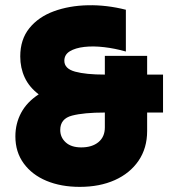

<svg xmlns="http://www.w3.org/2000/svg" viewBox="-20 -712 674 749"><path d="M554 -201Q554 -201 554 -201Q554 -201 554 -201Q554 -134 520.5 -85Q487 -36 428 -9.5Q369 17 291 17Q218 17 161.5 -6.5Q105 -30 72.5 -74.5Q40 -119 40 -180Q40 -230 62.5 -272Q85 -314 131 -344Q94 -372 76.5 -409.5Q59 -447 59 -492Q59 -558 94.5 -602Q130 -646 190 -668Q250 -690 323 -691.5Q396 -693 471 -674Q471 -634 471 -593Q471 -552 471 -511Q429 -523 386.5 -528Q344 -533 309 -529Q274 -525 252.5 -512Q231 -499 231 -475Q231 -444 273 -432.5Q315 -421 389 -421Q389 -439 389 -457.5Q389 -476 389 -494Q430 -494 472 -494Q514 -494 554 -494Q554 -476 554 -457.5Q554 -439 554 -421Q569 -421 585 -421Q601 -421 616 -421Q616 -384 616 -347Q616 -310 616 -273Q601 -273 585 -273Q569 -273 554 -273Q554 -255 554 -237Q554 -219 554 -201ZM215 -205Q215 -205 215 -205Q215 -205 215 -205Q215 -176 236.5 -156.5Q258 -137 297 -137Q339 -137 364 -157.5Q389 -178 389 -215Q389 -229 389 -244Q389 -259 389 -273Q307 -273 261 -261Q215 -249 215 -205Z"/></svg>

Font: Tilt Warp
Style: Regular
Weight: 400
Designer: Andy Clymer
Foundry: Andy Clymer
Version: Version 1.000